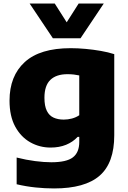

<svg xmlns="http://www.w3.org/2000/svg" viewBox="-20 -828 720 1078"><path d="M283.5 230Q232.5 230 179.5 224.5Q126.5 219 73.5 206.5V56.5Q127 70 177.5 76.5Q228 83 268 83Q353.5 83 389.2 55.5Q425 28 425 -31V-59.5H416Q389 -30.5 350.8 -15Q312.5 0.5 264 0.5Q202.5 0.5 150 -29Q97.5 -58.5 65.5 -117Q33.5 -175.5 33.5 -263Q33.5 -401.5 119 -479.5Q204.5 -557.5 376.5 -557.5Q417 -557.5 460.5 -553.5Q504 -549.5 545.8 -542.2Q587.5 -535 621.5 -524V-68.5Q621.5 87 539.2 158.5Q457 230 283.5 230ZM338 -156.5Q361 -156.5 383.8 -162.5Q406.5 -168.5 425 -181V-404.5Q412 -407.5 395 -409.5Q378 -411.5 359 -411.5Q296 -411.5 262.8 -379.5Q229.5 -347.5 229.5 -279Q229.5 -233 242.8 -206Q256 -179 280.5 -167.8Q305 -156.5 338 -156.5ZM277 -613 146.5 -808H287.5L369 -680H340L421.5 -808H562.5L432 -613Z"/></svg>

Font: Encode Sans SemiExpanded ExtraBold
Style: Regular
Weight: 800
Width: 6
Designer: Multiple Designers
Foundry: Impallari Type
Version: Version 3.002